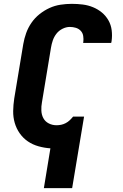

<svg xmlns="http://www.w3.org/2000/svg" viewBox="-20 -763 640 998"><path d="M208 215 242 8Q211 6 180.5 -2.5Q150 -11 125 -28Q100 -45 82.5 -70Q65 -95 56.5 -124.5Q48 -154 48.5 -186Q49 -218 54 -251L101 -534Q106 -563 116 -591Q126 -619 143.5 -644.5Q161 -670 185.5 -689.5Q210 -709 237.5 -721.5Q265 -734 294.5 -738.5Q324 -743 353 -743Q382 -743 410 -739.5Q438 -736 463.5 -725.5Q489 -715 509.5 -698Q530 -681 543.5 -657.5Q557 -634 560.5 -606Q564 -578 560 -549L558 -540H412L413 -544Q415 -560 412.5 -576Q410 -592 399.5 -603Q389 -614 374 -618.5Q359 -623 343 -623Q324 -623 305 -613.5Q286 -604 273.5 -588Q261 -572 254.5 -553Q248 -534 245 -515L198 -231Q194 -210 195 -188Q196 -166 205.5 -148.5Q215 -131 233.5 -121.5Q252 -112 274 -112Q286 -112 298 -114.5Q310 -117 321.5 -123Q333 -129 342.5 -138Q352 -147 360 -157H417L355 215Z"/></svg>

Font: Iosevka Aile Heavy
Style: Italic
Weight: 900
Italic angle: -9°
Designer: Belleve Invis
Foundry: Belleve Invis
Version: Version 31.1.0; ttfautohint (v1.8.4)